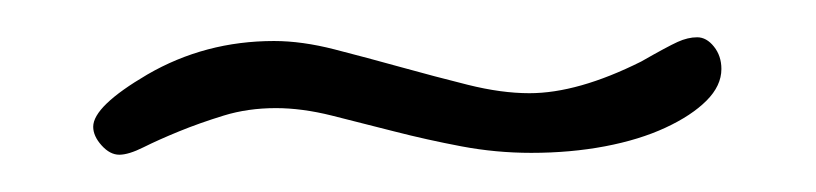

<svg xmlns="http://www.w3.org/2000/svg" viewBox="-20 -605 438 103"><path d="M30 -522ZM30 -537Q30 -548 59 -565Q90 -583 127 -583Q142 -583 159.5 -578.5Q177 -574 195 -569Q213 -564 231 -559.5Q249 -555 264 -555Q290 -555 324 -572Q338 -580 343.5 -582.5Q349 -585 354 -585Q359 -585 363 -580Q367 -575 367 -568Q367 -559 359 -551Q351 -543 337 -536.5Q323 -530 304.5 -526.5Q286 -523 265 -523Q246 -523 227.5 -526.5Q209 -530 191.5 -534.5Q174 -539 158 -543Q142 -547 128 -547Q113 -547 100 -543Q87 -539 76 -534.5Q65 -530 57 -526Q49 -522 44 -522Q39 -522 34.5 -527Q30 -532 30 -537Z"/></svg>

Font: Life Savers
Style: Regular
Weight: 400
Designer: Pablo Impallari, Rodrigo Fuenzalida, Brenda Gallo
Foundry: Pablo Impallari, Rodrigo Fuenzalida, Brenda Gallo
Version: Version 3.001; ttfautohint (v0.95) -l 8 -r 50 -G 200 -x 14 -